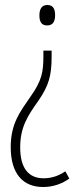

<svg xmlns="http://www.w3.org/2000/svg" viewBox="-20 -551 314 770"><path d="M201 -490C201 -515 193 -531 170 -531C149 -531 138 -517 138 -489C138 -462 148 -449 169 -449C193 -449 201 -466 201 -490ZM187 -324V-348H154V-327C154 -262 148 -228 102 -163C60 -102 23 -55 23 39C23 148 74 199 153 199C194 199 231 185 258 165L242 136C216 154 187 164 155 164C95 164 61 124 61 40C61 -39 89 -84 134 -147C175 -207 187 -246 187 -324Z"/></svg>

Font: Noto Sans Telugu ExtraCondensed ExtraLight
Style: Regular
Weight: 200
Width: 2
Designer: Jelle Bosma - Monotype Design Team
Foundry: Monotype Imaging Inc.
Version: Version 2.005